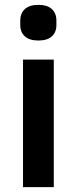

<svg xmlns="http://www.w3.org/2000/svg" viewBox="-20 -766 314 786"><path d="M63 -663.1V-682.1Q63 -711.4 81.8 -728.8Q100.6 -746.1 137.2 -746.1Q173.8 -746.1 192.4 -728.8Q210.9 -711.4 210.9 -682.1V-663.1Q210.9 -634.3 192.4 -617.2Q173.8 -600.1 137.2 -600.1Q100.6 -600.1 81.8 -617.2Q63 -634.3 63 -663.1ZM74.2 0V-522H200.2V0Z"/></svg>

Font: Anuphan SemiBold
Style: Bold
Weight: 600
Designer: Mike Abbink, Paul van der Laan, Pieter van Rosmalen, Mint Tantisuwanna
Foundry: Bold Monday; Cadson Demak
Version: Version 3.002;hotconv 1.0.109;makeotfexe 2.5.65596